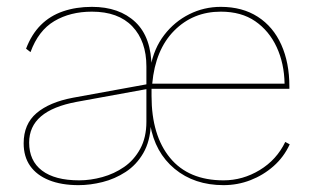

<svg xmlns="http://www.w3.org/2000/svg" viewBox="-20 -530 913 560"><path d="M209 10Q159 10 123 -4.5Q87 -19 68 -46Q49 -73 49 -112Q49 -168 86.5 -200Q124 -232 193 -245L407 -284V-336Q407 -410 366 -453Q325 -496 248 -496Q185 -496 138.5 -468.5Q92 -441 69 -378L56 -388Q72 -430 99 -457Q126 -484 164 -497Q202 -510 248 -510Q328 -510 375 -465.5Q422 -421 422 -332L419 -335Q429 -389 459 -428Q489 -467 532 -488.5Q575 -510 624 -510Q687 -510 732 -481Q777 -452 800.5 -399.5Q824 -347 824 -278Q824 -277 824 -275Q824 -273 824 -271H422V-250Q422 -135 476 -69.5Q530 -4 632 -4Q688 -4 737.5 -34Q787 -64 812 -116L825 -109Q808 -72 778 -45.5Q748 -19 710.5 -4.5Q673 10 632 10Q547 10 489.5 -37.5Q432 -85 418 -167L420 -168Q418 -118 398 -83.5Q378 -49 346.5 -28.5Q315 -8 279 1Q243 10 209 10ZM211 -4Q244 -4 278.5 -13.5Q313 -23 342 -43Q371 -63 389 -96Q407 -129 407 -175V-270L204 -233Q134 -220 99.5 -190.5Q65 -161 65 -114Q65 -61 102.5 -32.5Q140 -4 211 -4ZM424 -286H810Q809 -345 787 -392.5Q765 -440 724.5 -468Q684 -496 624 -496Q543 -496 488 -440.5Q433 -385 424 -286Z"/></svg>

Font: Work Sans Thin
Style: Regular
Weight: 250
Designer: Wei Huang
Foundry: Wei Huang
Version: Version 2.012